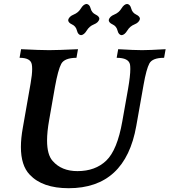

<svg xmlns="http://www.w3.org/2000/svg" viewBox="-20 -945 867 982"><path d="M331.1 17.6Q196.8 17.6 131.8 -51.8Q86.9 -98.6 86.9 -193.4Q86.9 -237.3 96.7 -291.5L136.7 -519.5Q144.5 -564 144.5 -591.8Q144.5 -606 142.6 -615.7Q136.7 -649.4 80.1 -649.4L87.9 -693.4Q185.1 -688.5 231.4 -688.5Q273.9 -688.5 378.9 -693.4L371.1 -649.4Q309.6 -648.9 293.2 -618.4Q276.9 -587.9 261.2 -501L231.4 -331.1Q220.7 -271 220.7 -226.6Q220.7 -153.3 249.5 -121.6Q294.9 -69.8 376 -69.8Q467.3 -69.8 523.4 -123.5Q579.6 -177.2 605.5 -324.2L635.3 -492.2Q646.5 -557.1 646.5 -591.8Q646.5 -606 645 -614.7Q638.2 -649.4 576.7 -649.4L584.5 -693.4Q666.5 -688.5 707 -688.5Q744.1 -688.5 827.1 -693.4L819.3 -649.4Q759.8 -649.4 744.1 -620.6Q728.5 -591.8 714.4 -511.7L677.2 -301.8Q621.1 17.6 331.1 17.6ZM394.5 -765.1Q378.9 -766.6 373.5 -788.8Q368.2 -811 348.4 -820.1Q328.6 -829.1 328.6 -842.8Q333 -860.8 356.7 -870.4Q380.4 -879.9 393.6 -901.6Q406.7 -923.3 422.4 -924.8Q438 -923.3 443.6 -901.6Q449.2 -879.9 468.8 -870.6Q488.3 -861.3 488.3 -848.1Q483.9 -829.6 460.4 -820.3Q437 -811 423.6 -788.8Q410.2 -766.6 394.5 -765.1ZM602.1 -765.1Q586.4 -766.6 581.1 -788.8Q575.7 -811 555.9 -820.1Q536.1 -829.1 536.1 -842.8Q540.5 -860.8 564.2 -870.4Q587.9 -879.9 601.1 -901.6Q614.3 -923.3 629.9 -924.8Q645.5 -923.3 651.1 -901.6Q656.7 -879.9 676.3 -870.6Q695.8 -861.3 695.8 -848.1Q691.4 -829.6 668 -820.3Q644.5 -811 631.1 -788.8Q617.7 -766.6 602.1 -765.1Z"/></svg>

Font: Kelvinch
Style: Bold Italic
Weight: 700
Italic angle: -10°
Designer: Paul James Miller
Foundry: High-Logic / Made with FontCreator
Version: Version 3.30 September 23, 2016